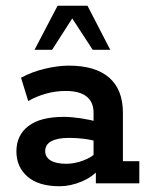

<svg xmlns="http://www.w3.org/2000/svg" viewBox="-20 -637 520 667"><path d="M187 10Q114 10 75.5 -23.5Q37 -57 37 -111Q37 -167 78.5 -199Q120 -231 202 -231Q228 -231 261 -226Q294 -221 322 -213L305 -202V-246Q305 -282 281 -301.5Q257 -321 208 -321Q174 -321 141 -312Q108 -303 78 -286L53 -367Q92 -388 137 -398.5Q182 -409 219 -409Q311 -409 359 -367.5Q407 -326 407 -245V-77H464V0H313V-65L328 -53Q303 -23 264 -6.5Q225 10 187 10ZM210 -68Q239 -68 269.5 -79.5Q300 -91 315 -108L305 -78V-172L322 -144Q296 -152 270 -155Q244 -158 220 -158Q180 -158 158.5 -146.5Q137 -135 137 -112Q137 -91 156 -79.5Q175 -68 210 -68ZM100 -464 180 -617H284L363 -464H302L231 -573L161 -464Z"/></svg>

Font: Rokkitt SemiBold SemiBold
Style: Regular
Weight: 600
Version: Version 3.103